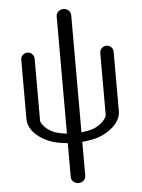

<svg xmlns="http://www.w3.org/2000/svg" viewBox="-64 -819 813 1099"><g transform="rotate(-5 342.5 -269.0)"><path d="M300.5 -730.7Q300.5 -746.6 312.9 -757.9Q325.2 -769.3 342.3 -769.3Q359.4 -769.3 371.7 -757.9Q384 -746.6 384 -730.7V-56.9Q423.3 -61.8 445.8 -68.8Q465.1 -75 481.9 -85.8Q498.8 -96.7 508.9 -107.5Q519 -118.4 524.9 -127.8Q530.8 -137.2 530.8 -142.3V-500Q530.8 -515.6 542.2 -527.1Q553.7 -538.6 569.3 -538.6Q585 -538.6 596.3 -527.6Q607.7 -516.6 607.7 -501.5V-158.7Q607.7 -135.3 596.2 -112.7Q584.7 -90.1 565.6 -72.3Q546.4 -54.4 522.6 -40.5Q498.8 -26.6 472.7 -18.3Q435.8 -7.1 384 -2.2V192.4Q384 208.3 371.7 219.5Q359.4 230.7 342.3 230.7Q325.2 230.7 312.9 219.5Q300.5 208.3 300.5 192.4V-2.2Q248.8 -7.3 211.9 -18.3Q185.8 -26.6 162 -40.5Q138.2 -54.4 119 -72.3Q99.9 -90.1 88.4 -112.7Q76.9 -135.3 76.9 -158.7V-501.5Q76.9 -516.6 88.3 -527.6Q99.6 -538.6 115.5 -538.6Q131.1 -538.6 142.5 -527.2Q153.8 -515.9 153.8 -500V-142.3Q153.8 -137.2 159.7 -127.8Q165.5 -118.4 175.7 -107.5Q185.8 -96.7 202.6 -85.8Q219.5 -75 238.8 -68.8Q262.2 -61.5 300.5 -56.9Z"/></g></svg>

Font: Tecnico
Style: Grueso
Weight: 700
Version: Version 1.3